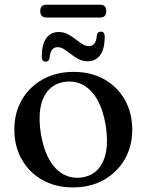

<svg xmlns="http://www.w3.org/2000/svg" viewBox="-20 -785 623 816"><path d="M293 -479.5Q366.5 -479.5 422.5 -448.2Q478.5 -417 510.2 -361.5Q542 -306 542 -233.5Q542 -163 509.8 -107.5Q477.5 -52 421 -20.2Q364.5 11.5 289.5 11.5Q216.5 11.5 160.5 -20Q104.5 -51.5 72.8 -107Q41 -162.5 41 -234.5Q41 -306 73 -361Q105 -416 161.8 -447.8Q218.5 -479.5 293 -479.5ZM328 -31Q370 -37 396 -65.2Q422 -93.5 430.8 -141.2Q439.5 -189 429 -253.5Q418 -319 393.2 -362Q368.5 -405 333 -424Q297.5 -443 254.5 -437Q213 -431 186.8 -402.8Q160.5 -374.5 152 -326.8Q143.5 -279 154 -214.5Q165 -149.5 189.8 -106.2Q214.5 -63 250 -44Q285.5 -25 328 -31ZM353 -524.5Q332 -524.5 314.5 -533.5Q297 -542.5 282 -554.5Q267 -566.5 253 -575.5Q239 -584.5 225 -584.5Q209 -584.5 200.8 -572.8Q192.5 -561 190.5 -537.5Q187.5 -523 174 -523Q157.5 -523 157.5 -544.5Q157.5 -596.5 176.8 -622.8Q196 -649 229.5 -649Q251 -649 268.2 -639.8Q285.5 -630.5 300.5 -618.8Q315.5 -607 329.5 -598Q343.5 -589 358 -589Q374 -589 382 -601Q390 -613 392 -636.5Q395 -650.5 409 -650.5Q425 -650.5 425 -629.5Q425 -577 405.8 -550.8Q386.5 -524.5 353 -524.5ZM151 -737.5Q151 -751.5 157.8 -758.2Q164.5 -765 176.5 -765H406Q418 -765 424.8 -758.5Q431.5 -752 431.5 -737.5Q431.5 -723.5 424.8 -717Q418 -710.5 406 -710.5H176.5Q164.5 -710.5 157.8 -717.2Q151 -724 151 -737.5Z"/></svg>

Font: Fraunces
Style: Regular
Weight: 400
Version: Version 1.000;[b76b70a41]